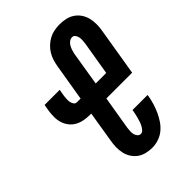

<svg xmlns="http://www.w3.org/2000/svg" viewBox="-220 -839 943 943"><g transform="rotate(-45 251.5 -367.5)"><path d="M268 8Q247 8 226.5 3Q206 -2 190 -13.5Q174 -25 163 -42Q152 -59 147.5 -79Q143 -99 143.5 -120.5Q144 -142 148 -164L174 -323H164Q143 -323 123 -327Q103 -331 86 -340.5Q69 -350 57 -365.5Q45 -381 39 -400Q33 -419 33 -439.5Q33 -460 36 -481L42 -515H147L141 -481Q140 -471 139 -460Q138 -449 140 -439Q142 -429 147.5 -420.5Q153 -412 164 -412H189L221 -604Q224 -622 229.5 -640Q235 -658 245 -674.5Q255 -691 269.5 -704.5Q284 -718 301 -727Q318 -736 336.5 -739.5Q355 -743 373 -743Q395 -743 415.5 -738.5Q436 -734 453 -722.5Q470 -711 481.5 -694Q493 -677 498 -657Q503 -637 503 -615Q503 -593 499 -571L458 -323H279L250 -149Q249 -138 248 -127.5Q247 -117 249.5 -106.5Q252 -96 258.5 -88Q265 -80 276 -80Q286 -80 293.5 -89Q301 -98 306 -107.5Q311 -117 314 -127Q317 -137 320 -147Q323 -157 325 -167Q327 -177 329 -187V-192H434L433 -183Q429 -161 422.5 -139.5Q416 -118 406.5 -97Q397 -76 384 -56.5Q371 -37 353 -22Q335 -7 312.5 0.5Q290 8 268 8ZM294 -412H367L396 -586Q397 -596 398 -607Q399 -618 397 -628Q395 -638 389 -646.5Q383 -655 373 -655Q362 -655 352.5 -648Q343 -641 337.5 -631Q332 -621 328.5 -610.5Q325 -600 323 -590Z"/></g></svg>

Font: Iosevka Extrabold Oblique
Style: Regular
Weight: 800
Italic angle: -9°
Monospace: yes
Designer: Belleve Invis
Foundry: Belleve Invis
Version: Version 32.5.0; ttfautohint (v1.8.4)